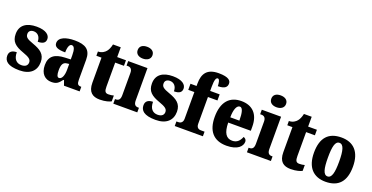

<svg xmlns="http://www.w3.org/2000/svg" viewBox="-28 -1523 4426 2282"><g transform="rotate(20 2185.5 -381.5)"><path d="M215 10C353 10 423 -61 423 -168C423 -270 358 -309 263 -343C180 -372 158 -390 158 -431C158 -466 184 -485 220 -485C268 -485 306 -450 306 -384C373 -384 403 -407 403 -453C403 -501 356 -549 235 -549C110 -549 28 -496 28 -383C28 -284 81 -242 189 -204C261 -178 295 -159 295 -118C295 -85 274 -56 217 -56C158 -56 115 -94 115 -182C64 -182 22 -162 22 -106C22 -41 66 10 215 10Z M620 10C683 10 707 -9 747 -62H756L778 0H976V-58H972C932 -58 920 -74 920 -128V-381C920 -506 852 -550 716 -550C608 -550 517 -519 517 -446C517 -397 562 -377 656 -377C656 -447 674 -485 701 -485C732 -485 747 -449 747 -374V-321L675 -318C545 -313 480 -264 480 -154C480 -42 543 10 620 10ZM690 -66C666 -66 656 -96 656 -151C656 -221 672 -256 721 -261L748 -264V-191C748 -116 725 -66 690 -66Z M1232 10C1305 10 1354 -8 1375 -19V-93C1356 -87 1332 -84 1307 -84C1266 -84 1256 -108 1256 -165V-466H1367V-536H1256V-660H1158C1149 -617 1134 -586 1118 -567C1101 -546 1068 -520 1018 -520V-466H1083V-149C1083 -31 1141 10 1232 10Z M1549 -623C1600 -623 1643 -648 1643 -698C1643 -750 1600 -773 1549 -773C1496 -773 1456 -750 1456 -698C1456 -648 1496 -623 1549 -623ZM1402 0H1705V-58H1695C1662 -58 1639 -73 1639 -128V-536H1395V-479H1412C1443 -479 1468 -463 1468 -412V-131C1468 -74 1445 -58 1412 -58H1402Z M1938 10C2076 10 2146 -61 2146 -168C2146 -270 2081 -309 1986 -343C1903 -372 1881 -390 1881 -431C1881 -466 1907 -485 1943 -485C1991 -485 2029 -450 2029 -384C2096 -384 2126 -407 2126 -453C2126 -501 2079 -549 1958 -549C1833 -549 1751 -496 1751 -383C1751 -284 1804 -242 1912 -204C1984 -178 2018 -159 2018 -118C2018 -85 1997 -56 1940 -56C1881 -56 1838 -94 1838 -182C1787 -182 1745 -162 1745 -106C1745 -41 1789 10 1938 10Z M2179 0H2535V-58H2488C2468 -58 2432 -65 2432 -120V-459H2552V-536H2432V-589C2432 -679 2446 -707 2468 -707C2492 -707 2498 -650 2498 -620C2593 -620 2613 -656 2613 -694C2613 -729 2588 -769 2457 -769C2312 -769 2260 -694 2260 -567V-536H2183V-459H2260V-120C2260 -65 2220 -58 2204 -58H2179Z M2835 10C2977 10 3031 -54 3031 -111C3031 -135 3014 -152 2993 -158C2973 -107 2940 -69 2879 -69C2803 -69 2764 -126 2762 -256H3048V-308C3048 -467 2963 -550 2824 -550C2674 -550 2588 -453 2588 -265C2588 -91 2668 10 2835 10ZM2879 -323H2764C2764 -426 2791 -482 2829 -482C2864 -482 2879 -423 2879 -323Z M3239 -623C3290 -623 3333 -648 3333 -698C3333 -750 3290 -773 3239 -773C3186 -773 3146 -750 3146 -698C3146 -648 3186 -623 3239 -623ZM3092 0H3395V-58H3385C3352 -58 3329 -73 3329 -128V-536H3085V-479H3102C3133 -479 3158 -463 3158 -412V-131C3158 -74 3135 -58 3102 -58H3092Z M3647 10C3720 10 3769 -8 3790 -19V-93C3771 -87 3747 -84 3722 -84C3681 -84 3671 -108 3671 -165V-466H3782V-536H3671V-660H3573C3564 -617 3549 -586 3533 -567C3516 -546 3483 -520 3433 -520V-466H3498V-149C3498 -31 3556 10 3647 10Z M4087 10C4250 10 4335 -82 4335 -270C4335 -458 4242 -550 4090 -550C3927 -550 3842 -458 3842 -270C3842 -82 3935 10 4087 10ZM4089 -58C4036 -58 4018 -131 4018 -270C4018 -410 4035 -482 4088 -482C4141 -482 4160 -410 4160 -270C4160 -131 4142 -58 4089 -58Z"/></g></svg>

Font: Noto Serif Khmer Condensed Black
Style: Regular
Weight: 900
Width: 3
Designer: Danh Hong and the Monotype Design Team
Foundry: Monotype Imaging Inc.
Version: Version 2.004